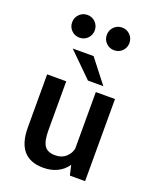

<svg xmlns="http://www.w3.org/2000/svg" viewBox="-164 -996 898 1101"><g transform="rotate(20 285.0 -445.0)"><path d="M225 -782Q205 -762 176 -762Q147 -762 127 -782Q107 -802 107 -831Q107 -860 127 -880.2Q147 -900.5 176 -900.5Q205 -900.5 225 -880.2Q245 -860 245 -831Q245 -802 225 -782ZM436.5 -782Q416.5 -762 387.5 -762Q358.5 -762 338.5 -782Q318.5 -802 318.5 -831Q318.5 -860 338.5 -880.2Q358.5 -900.5 387.5 -900.5Q416.5 -900.5 436.5 -880.2Q456.5 -860 456.5 -831Q456.5 -802 436.5 -782ZM400.5 -547.5H306.5L161.5 -690.5H289ZM235.5 10Q74.5 10 74.5 -178V-501H191V-202Q191 -137 209.8 -108.8Q228.5 -80.5 276 -80.5Q316.5 -80.5 341.2 -103.8Q366 -127 371.5 -156V-501H488.5V0H395.5L381.5 -61Q359 -27 321.5 -8.5Q284 10 235.5 10Z"/></g></svg>

Font: League Mono Narrow Medium
Style: Regular
Weight: 500
Width: 3
Designer: Tyler Finck
Foundry: The League of Moveable Type / Tyler Finck
Version: Version 2.210